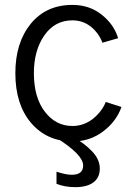

<svg xmlns="http://www.w3.org/2000/svg" viewBox="-20 -564 542 788"><path d="M210 1Q228.5 1 284.2 1Q324.2 22.5 357.4 56.6Q389.6 89.8 389.6 127.9Q389.6 165 363.3 184.6Q336.9 204.1 289.1 204.1Q246.1 204.1 211.9 190.4Q211.9 173.8 211.9 140.6Q250 153.3 274.4 153.3Q321.3 153.3 321.3 115.2Q321.3 70.3 210 1ZM43 -263.7Q43 -388.7 106.4 -466.8Q169.9 -543.9 277.3 -543.9Q347.7 -543.9 398.4 -502.9Q448.2 -462.9 464.8 -407.2Q443.4 -401.4 400.4 -388.7Q385.7 -427.7 353.5 -454.1Q320.3 -480.5 277.3 -480.5Q205.1 -480.5 162.1 -418.9Q119.1 -357.4 119.1 -263.7Q119.1 -164.1 164.1 -105.5Q209 -46.9 277.3 -46.9Q323.2 -46.9 361.3 -76.2Q398.4 -106.4 414.1 -145.5Q435.5 -138.7 478.5 -125Q458 -66.4 404.3 -25.4Q349.6 16.6 277.3 16.6Q172.9 16.6 107.4 -59.6Q43 -135.7 43 -263.7Z"/></svg>

Font: Gothic A1
Style: Regular
Weight: 400
Designer: HanYang I&C Co.,Ltd.
Version: Version 2.50